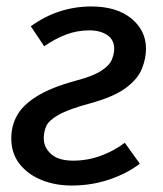

<svg xmlns="http://www.w3.org/2000/svg" viewBox="-20 -559 501 591"><path d="M261 -539.1Q339.2 -539.1 384.3 -502.1Q429.4 -465.1 429.4 -409Q429.4 -378.9 416.8 -347.4Q404.3 -315.8 367.3 -288.3Q330.3 -260.8 257.3 -240.8Q190.6 -222.8 160.1 -205.4Q129.7 -187.9 122.2 -170.5Q114.7 -153 114.7 -133.1Q114.7 -105.3 137.1 -84.9Q159.5 -64.5 205.3 -64.5Q249.2 -64.5 290.2 -79.5Q331.1 -94.5 364.1 -119.5L410.4 -55.1Q371.4 -25 316.7 -6.5Q262.1 12.1 200 12.1Q149.9 12.1 107.8 -5Q65.7 -22 40.2 -54.5Q14.7 -87.1 14.7 -133.1Q14.7 -171.1 32.2 -203.1Q49.7 -235.1 92.7 -262.2Q135.7 -289.2 211.7 -310.2Q265.6 -324.2 291 -340.7Q316.5 -357.1 324 -375Q331.5 -392.9 331.5 -408.8Q331.5 -436.7 310.1 -451.1Q288.7 -465.5 254.8 -465.5Q217.9 -465.5 184.4 -453Q150.9 -440.6 116 -416.6L74.8 -478.1Q117.8 -509.1 164.4 -524.1Q211 -539.1 261 -539.1Z"/></svg>

Font: Fira Sans Variable
Style: Italic
Weight: 397
Italic angle: -8°
Designer: Carrois Corporate & Edenspiekermann AG
Foundry: Carrois Corporate GbR & Edenspiekermann AG
Version: Version 4.202